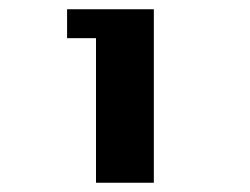

<svg xmlns="http://www.w3.org/2000/svg" viewBox="-20 -395 540 415"><path d="M125 -375H312.5V0H187.5V-312.5H125Z"/></svg>

Font: Half Eighties
Style: Regular
Weight: 400
Monospace: yes
Designer: Jayvee Enaguas (HarvettFox96)
Version: 20191127.01dev02